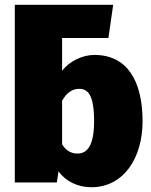

<svg xmlns="http://www.w3.org/2000/svg" viewBox="-20 -764 634 804"><path d="M375 -534C325 -534 269 -507 240 -467V-605H434L454 -744H42V0H218L225 -46C256 -5 304 20 363 20C498 20 577 -103 577 -256C577 -425 513 -534 375 -534ZM305 -121C278 -121 256 -133 240 -160V-342C260 -378 285 -392 311 -392C346 -392 374 -371 374 -256C374 -154 345 -121 305 -121Z"/></svg>

Font: Fira Sans Heavy
Style: Regular
Weight: 900
Designer: bBox Type GmbH & Carrois Corporate GbR & Edenspiekermann AG
Foundry: bBox Type GmbH & Carrois Corporate GbR & Edenspiekermann AG
Version: Version 4.300;PS 004.300;hotconv 1.0.88;makeotf.lib2.5.64775